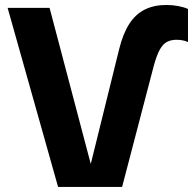

<svg xmlns="http://www.w3.org/2000/svg" viewBox="-20 -736 770 756"><path d="M208.7 0 10 -705H175.2L337.4 -90.4L449.7 -544.6Q464.6 -603.9 488.9 -641.8Q513.2 -679.7 549.6 -698.1Q586 -716.4 634.8 -716.4Q659.4 -716.4 681.5 -712.2Q703.7 -708 720.2 -700.8V-570.4Q709.5 -575.4 697.7 -577.4Q686 -579.4 675 -579.4Q653.7 -579.4 637.6 -571.1Q621.5 -562.9 609.2 -540.6Q596.9 -518.3 585.5 -476.8L460.8 0Z"/></svg>

Font: TikTok Sans Light
Style: Regular
Weight: 300
Version: Version 4.000